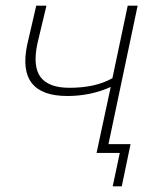

<svg xmlns="http://www.w3.org/2000/svg" viewBox="-20 -540 577 678"><path d="M466 -520 363 -31H441L410 118H378L403 0H321L371 -233Q300 -201 218 -201Q38 -201 76 -382L108 -520H144L112 -386Q95 -305 123.5 -267.5Q152 -230 225 -230Q318 -230 377 -264L431 -520Z"/></svg>

Font: Raleway-v4020 ExtraLight
Style: Italic
Weight: 275
Italic angle: -12°
Designer: Matt McInerney, Pablo Impallari, Rodrigo Fuenzalida
Foundry: Matt McInerney, Pablo Impallari, Rodrigo Fuenzalida
Version: Version 4.020;PS 004.020;hotconv 1.0.88;makeotf.lib2.5.64775